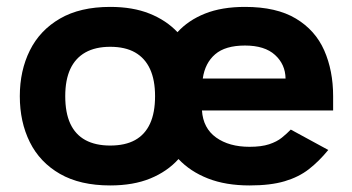

<svg xmlns="http://www.w3.org/2000/svg" viewBox="-20 -533 1036 565"><path d="M304.3 12.7Q215.7 12.7 156.5 -21.3Q97.3 -55.3 67.8 -114.7Q38.3 -174 38.3 -250Q38.3 -325 67.8 -384.5Q97.3 -444 156.5 -478.3Q215.7 -512.7 304.3 -512.7Q370.7 -512.7 420 -493Q469.3 -473.3 502.3 -438.3Q534 -473.3 583.3 -493Q632.7 -512.7 701 -512.7Q793.7 -512.7 850.8 -478.3Q908 -444 934.2 -384.5Q960.3 -325 960.3 -250V-208H574.3Q577.7 -155.7 616 -128.3Q654.3 -101 714.3 -101Q749.3 -101 772 -108.5Q794.7 -116 809.3 -127.8Q824 -139.7 835.7 -151.7L946 -91.7Q918.7 -58.3 889 -35.2Q859.3 -12 817.8 0.3Q776.3 12.7 714.3 12.7Q644.3 12.7 592 -7.8Q539.7 -28.3 505.3 -65Q472.3 -28.3 422.3 -7.8Q372.3 12.7 304.3 12.7ZM304.3 -104.7Q348.3 -104.7 377.5 -120.8Q406.7 -137 421.5 -169.2Q436.3 -201.3 436.3 -250Q436.3 -297.7 421.5 -329.8Q406.7 -362 377.5 -378.7Q348.3 -395.3 304.3 -395.3Q261 -395.3 231.3 -378.7Q201.7 -362 186.8 -329.8Q172 -297.7 172 -250Q172 -201.3 186.8 -169.2Q201.7 -137 231.3 -120.8Q261 -104.7 304.3 -104.7ZM576.7 -302H820.3Q819.7 -343.7 789.3 -371.3Q759 -399 701 -399Q643 -399 613.2 -373.3Q583.3 -347.7 576.7 -302Z"/></svg>

Font: Nata Sans
Style: Regular
Weight: 400
Designer: Daniel Uzquiano Cruz
Version: Version 1.001